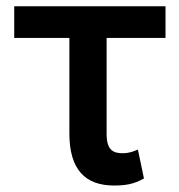

<svg xmlns="http://www.w3.org/2000/svg" viewBox="-20 -565 556 595"><path d="M492.9 -545.5H24.1V-447.4H195V-151.3C195 -39.4 244.3 9.9 333.1 9.9C367.9 9.9 394.9 6 426.1 -12.1L407.3 -101.6C394.5 -95.9 380.3 -90.2 360.8 -90.2C335.2 -90.2 310.4 -95.9 310.4 -148.8V-447.4H492.9Z"/></svg>

Font: Magic Ui Pro Semi Bold
Style: Regular
Weight: 600
Designer: Stefan Endress, Andreas Faust
Version: Version 1.000;FEAKit 1.0